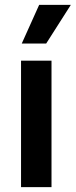

<svg xmlns="http://www.w3.org/2000/svg" viewBox="-20 -774 313 794"><path d="M67 0V-523H193V0ZM171 -594H70L142 -754H273Z"/></svg>

Font: Bricolage Grotesque 24pt SemiBold
Style: Regular
Weight: 600
Designer: Mathieu Triay
Foundry: Atelier Triay
Version: Version 1.001;gftools[0.9.33.dev8+g029e19f]